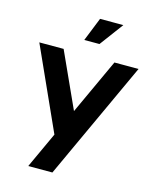

<svg xmlns="http://www.w3.org/2000/svg" viewBox="-133 -1010 890 1099"><g transform="rotate(15 312.0 -460.0)"><path d="M465 -700H608L285 0H142ZM20 -700H164L371 -245L289 -104ZM321 -920H459L355 -780H265Z"/></g></svg>

Font: Uncut Sans Variable
Style: Regular
Weight: 400
Designer: Kasper Nordkvist
Foundry: UNCUT.wtf
Version: Version 1.304;Glyphs 3.2 (3246)